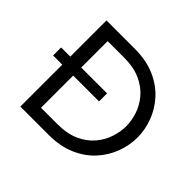

<svg xmlns="http://www.w3.org/2000/svg" viewBox="-148 -805 985 985"><g transform="rotate(45 344.0 -312.5)"><path d="M108.3 0V-304.2H41.7V-362.5H108.3V-625H313.2Q397.9 -625 460.8 -597.2Q523.6 -569.4 564.6 -523.6Q605.6 -477.8 625.7 -422.6Q645.8 -367.4 645.8 -312.5Q645.8 -257.6 625.7 -202.4Q605.6 -147.2 564.6 -101.4Q523.6 -55.6 460.8 -27.8Q397.9 0 313.2 0ZM187.5 -70.8H304.9Q377.1 -70.8 426.4 -93.4Q475.7 -116 506.2 -152.4Q536.8 -188.9 550.3 -231.2Q563.9 -273.6 563.9 -312.5Q563.9 -351.4 550.3 -393.8Q536.8 -436.1 506.2 -472.6Q475.7 -509 426.4 -531.6Q377.1 -554.2 304.9 -554.2H187.5V-362.5H375V-304.2H187.5Z"/></g></svg>

Font: Afacad Flux
Style: Regular
Weight: 400
Designer: Kristian Moeller
Foundry: Dicotype
Version: Version 1.100